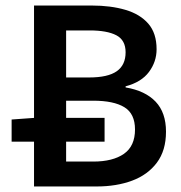

<svg xmlns="http://www.w3.org/2000/svg" viewBox="-20 -674 655 694"><path d="M103 0V-654H312Q380 -654 433 -638.5Q486 -623 516 -588.5Q546 -554 546 -496Q546 -451 518.5 -414Q491 -377 434 -362V-358Q505 -346 542.5 -306.5Q580 -267 580 -198Q580 -130 547 -86Q514 -42 457.5 -21Q401 0 329 0ZM219 -394H302Q370 -394 402 -416.5Q434 -439 434 -485Q434 -529 400.5 -546.5Q367 -564 304 -564H219ZM219 -90H317Q388 -90 428 -118Q468 -146 468 -206Q468 -263 429.5 -286.5Q391 -310 317 -310H219ZM22 -162V-242L105 -248H358V-162Z"/></svg>

Font: Source Sans 3 SemiBold
Style: Regular
Weight: 600
Designer: Paul D. Hunt
Foundry: Adobe
Version: Version 3.046;hotconv 1.0.118;makeotfexe 2.5.65603